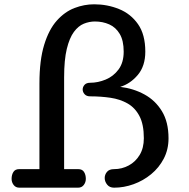

<svg xmlns="http://www.w3.org/2000/svg" viewBox="-20 -869 874 889"><path d="M69.8 0Q52.7 0 43.2 -12.5Q33.7 -24.9 33.7 -41Q33.7 -59.6 42 -72.8Q50.3 -85.9 68.8 -85.9H162.6V-482.4Q162.6 -590.3 184.6 -661.6Q206.5 -732.9 243.4 -773.9Q280.3 -814.9 325.2 -832Q370.1 -849.1 416 -849.1Q477.1 -849.1 531.2 -827.1Q585.4 -805.2 619.1 -757.1Q652.8 -709 652.8 -629.9Q652.8 -563.5 618.2 -522.2Q583.5 -481 536.6 -466.8Q597.7 -459.5 648.4 -431.9Q699.2 -404.3 729.7 -354.2Q760.3 -304.2 760.3 -228.5Q760.3 -176.8 738.3 -134.5Q716.3 -92.3 679.7 -62.3Q643.1 -32.2 598.4 -16.1Q553.7 0 508.3 0Q487.3 0 476.1 -14.2Q464.8 -28.3 464.8 -44.9Q464.8 -60.5 475.3 -73.2Q485.8 -85.9 508.3 -85.9Q544.4 -85.9 575.9 -102.8Q607.4 -119.6 626.7 -151.6Q646 -183.6 646 -229Q646 -293 625.7 -331.5Q605.5 -370.1 570.8 -389.9Q536.1 -409.7 491.5 -416.3Q446.8 -422.9 397.5 -422.9Q380.4 -422.9 371.6 -432.9Q362.8 -442.9 362.8 -454.6Q362.8 -466.3 371.3 -476.1Q379.9 -485.8 397.5 -485.8Q433.6 -485.8 469.5 -500.7Q505.4 -515.6 529.1 -547.6Q552.7 -579.6 552.7 -629.9Q552.7 -681.2 534.4 -711.9Q516.1 -742.7 485.8 -756.1Q455.6 -769.5 419.4 -769.5Q393.6 -769.5 368.2 -759.3Q342.8 -749 322.3 -721.4Q301.8 -693.8 289.3 -642.8Q276.9 -591.8 276.9 -510.3V-85.9H342.3Q360.8 -85.9 369.1 -72.8Q377.4 -59.6 377.4 -41Q377.4 -24.9 367.9 -12.5Q358.4 0 341.3 0Z"/></svg>

Font: Cutive
Style: Regular
Weight: 400
Version: Version 1.100; ttfautohint (v1.8.4.7-5d5b)